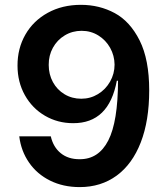

<svg xmlns="http://www.w3.org/2000/svg" viewBox="-20 -757 682 787"><path d="M591.6 -386.4Q591.6 -262.4 557 -173.3Q522.4 -84.2 458.1 -37.1Q393.8 9.9 306.8 9.9Q239 9.9 185.4 -16.7Q131.7 -43.3 99.1 -90.6Q66.4 -137.8 58.9 -198.2H188.2Q198.2 -154.1 229 -129.1Q259.9 -104 306.8 -104.4Q384.2 -104 423.8 -181.1Q463.4 -258.2 463.8 -426.1H458.8Q426.5 -251.4 279.8 -252.1Q216.6 -252.1 164.4 -282.5Q112.2 -312.9 82 -366.8Q51.8 -420.8 51.8 -487.9Q51.5 -558.2 84 -615.1Q116.5 -671.9 175.8 -704.5Q235.1 -737.2 311.8 -737.2Q387.4 -737.2 450.3 -703.3Q513.1 -669.4 552.4 -591.1Q591.6 -512.8 591.6 -386.4ZM179.7 -490.8Q179.7 -452.1 196.9 -420.5Q214.1 -388.8 244.7 -370.6Q275.2 -352.3 313.2 -352.3Q350.5 -352.3 381.7 -371.3Q413 -390.3 431.3 -422.6Q449.6 -454.9 449.6 -492.2Q449.2 -529.1 431.5 -560.9Q413.7 -592.7 383 -611.7Q352.3 -630.7 314.6 -630.7Q276.6 -630.7 245.6 -612Q214.5 -593.4 196.9 -561.4Q179.3 -529.5 179.7 -490.8Z"/></svg>

Font: Riot Sans
Style: Bold
Weight: 600
Designer: Rasmus Andersson
Foundry: rsms
Version: Version 4.001